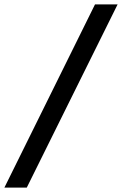

<svg xmlns="http://www.w3.org/2000/svg" viewBox="-42 -719 556 875"><path d="M391 -699H494L80 136H-22Z"/></svg>

Font: Sarpanch Medium
Style: Regular
Weight: 500
Designer: Manushi Parikh (Devanagari and Latin), Jyotish Sonowal (Devanagari)
Foundry: Indian Type Foundry
Version: Version 2.004;PS 1.0;hotconv 1.0.78;makeotf.lib2.5.61930; tt